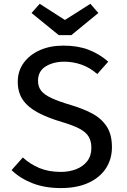

<svg xmlns="http://www.w3.org/2000/svg" viewBox="-20 -954 655 987"><path d="M555.4 -197.4Q555.4 -135.9 524.4 -88.5Q493.3 -41 434.6 -14.1Q375.9 12.8 292.3 12.8Q211.3 12.8 147.7 -11.8Q84.1 -36.4 39.5 -79.5L97.4 -144.6Q134.4 -110.3 182.1 -90.3Q229.7 -70.3 293.3 -70.3Q334.9 -70.3 370.5 -83.8Q406.2 -97.4 427.9 -124.9Q449.7 -152.3 449.7 -193.8Q449.7 -226.7 436.7 -250Q423.6 -273.3 390.8 -291.3Q357.9 -309.2 299 -326.7Q227.2 -347.7 176.2 -374.6Q125.1 -401.5 98.2 -439.7Q71.3 -477.9 71.3 -533.8Q71.3 -588.7 101.5 -630.5Q131.8 -672.3 184.6 -695.9Q237.4 -719.5 306.2 -719.5Q380.5 -719.5 436.2 -697.9Q491.8 -676.4 536.4 -636.9L480 -573.3Q442.1 -606.7 398.7 -621.8Q355.4 -636.9 310.8 -636.9Q254.4 -636.9 214.9 -612.6Q175.4 -588.2 175.4 -538.5Q175.4 -508.7 191.3 -487.9Q207.2 -467.2 244.9 -449.7Q282.6 -432.3 348.2 -412.8Q405.1 -395.9 452.1 -371.5Q499 -347.2 527.2 -305.9Q555.4 -264.6 555.4 -197.4ZM444.6 -934.4 485.6 -887.2 346.7 -773.3H282.1L142.1 -887.2L184.1 -934.4L313.8 -851.3Z"/></svg>

Font: Fira Code Retina
Style: Regular
Weight: 450
Monospace: yes
Designer: Carrois Corporate, Edenspiekermann AG, Nikita Prokopov
Foundry: Carrois Corporate, Edenspiekermann AG, Nikita Prokopov
Version: Version 6.002